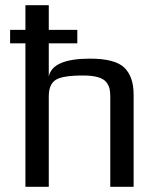

<svg xmlns="http://www.w3.org/2000/svg" viewBox="-20 -720 613 740"><path d="M19 -553V-605H78V-700H168V-605H278V-553H168V-425Q182 -494 327 -494Q423 -494 459 -459.5Q495 -425 495 -355V0H405V-349Q405 -367 402 -379Q399 -391 389.5 -403.5Q380 -416 357.5 -422.5Q335 -429 301 -429Q218 -429 193 -411Q168 -393 168 -349V0H78V-553Z"/></svg>

Font: Play
Style: Regular
Weight: 400
Designer: Jonas Hecksher
Foundry: Jonas Hecksher, Playtypeª, e-types AS
Version: Version 1.002